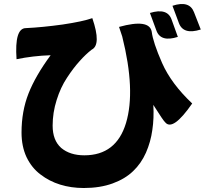

<svg xmlns="http://www.w3.org/2000/svg" viewBox="-20 -856 1040 963"><path d="M732 -791Q820 -818 841 -757L872 -671Q785 -643 764 -704L732 -791ZM845 -827Q930 -855 953 -795L987 -708Q899 -680 877 -741L845 -827ZM234 -579Q145 -576 63 -559Q52 -715 110 -715Q193 -719 294 -733Q395 -748 443 -765Q489 -631 440 -607Q410 -584 379 -549Q348 -515 316 -466Q284 -418 264 -354Q244 -291 244 -226Q244 -152 287 -114Q331 -77 403 -77Q563 -77 612 -239Q661 -402 593 -673Q591 -681 585 -697L577 -721Q729 -763 741 -697Q747 -645 793 -540Q839 -436 944 -337Q847 -197 809 -242Q800 -249 749 -330Q753 -263 744 -204Q736 -145 712 -90Q688 -36 648 2Q608 41 545 64Q482 87 400 87Q337 87 282 70Q227 53 183 19Q139 -14 113 -68Q88 -122 88 -191Q88 -298 123 -387Q158 -476 234 -579Z"/></svg>

Font: Swei Half Moon CJK SC
Style: Black
Weight: 900
Version: Version 2.071